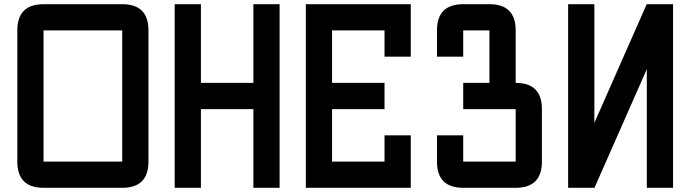

<svg xmlns="http://www.w3.org/2000/svg" viewBox="-20 -895 3290 915"><path d="M187.5 0Q62.5 0 62.5 -125V-750Q62.5 -875 187.5 -875H562.5Q687.5 -875 687.5 -750V-125Q687.5 0 562.5 0ZM187.5 -125H562.5V-750H187.5Z M937.5 0H812.5V-875H937.5V-500H1187.5V-875H1312.5V0H1187.5V-375H937.5Z M1812.5 -500V-375H1562.5V-125H1812.5V-250H1937.5V0H1437.5V-875H1937.5V-625H1812.5V-750H1562.5V-500Z M2062.5 -125V-250H2187.5V-125H2437.5V-375H2187.5V-500H2312.5V-750H2187.5V-625H2062.5V-750Q2062.5 -875 2187.5 -875H2312.5Q2437.5 -875 2437.5 -750V-500Q2562.5 -500 2562.5 -375V-125Q2562.5 0 2437.5 0H2187.5Q2062.5 0 2062.5 -125Z M2812.5 -309.6 3062 -875H3187.5V0H3062.5V-565.4L2813 0H2687.5V-875H2812.5Z"/></svg>

Font: Oldtimer
Style: Regular
Weight: 400
Designer: GGBotNet
Foundry: GGBotNet
Version: 1.00